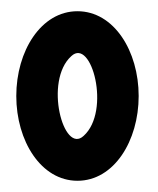

<svg xmlns="http://www.w3.org/2000/svg" viewBox="-20 -786 281 342"><path d="M227 -615C227 -695 183 -766 118 -766C53 -766 9 -695 9 -615C9 -535 53 -464 118 -464C183 -464 227 -535 227 -615ZM107 -686C143 -720 178 -588 129 -544C93 -510 58 -642 107 -686Z"/></svg>

Font: LS
Style: RegularAlt
Weight: 500
Designer: BSozoo
Foundry: BSozoo
Version: Version 001.000